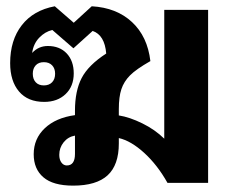

<svg xmlns="http://www.w3.org/2000/svg" viewBox="-20 -580 758 609"><path d="M217.8 -229Q217.8 -291.5 239 -332.5Q260.3 -373.5 316.9 -410.2Q312 -468.8 273.9 -481.9L212.9 -426.8L146 -484.9Q122.6 -479.5 104.2 -460.2Q85.9 -440.9 82 -412.1Q102.1 -434.1 131.8 -434.1Q169.4 -434.1 191.7 -410.4Q213.9 -386.7 213.9 -347.2Q213.9 -306.2 188 -281.5Q162.1 -256.8 120.1 -256.8Q68.4 -256.8 40.3 -289.8Q12.2 -322.8 12.2 -379.9Q12.2 -452.6 49.1 -500Q85.9 -547.4 153.8 -560.1L213.9 -507.8L271 -560.1Q349.6 -555.7 398.7 -510Q447.8 -464.4 457 -386.2Q411.6 -360.4 392.3 -340.8Q373 -321.3 365 -297.1Q356.9 -272.9 356.9 -233.9V-213.9Q391.1 -208.5 431.4 -188.7Q471.7 -168.9 501 -140.1V-548.8H640.1V0H511.2Q479.5 -56.6 437.5 -95Q395.5 -133.3 356.9 -142.1V-125Q356.9 -56.6 321.3 -23.9Q285.6 8.8 211.9 8.8Q148.4 8.8 117.7 -17.6Q86.9 -43.9 86.9 -90.8Q86.9 -140.1 122.1 -173.3Q157.2 -206.5 217.8 -214.8ZM154.8 -346.2Q154.8 -362.8 145.3 -372.8Q135.7 -382.8 119.1 -382.8Q102.5 -382.8 93.3 -372.8Q84 -362.8 84 -346.2Q84 -329.1 93.3 -319.1Q102.5 -309.1 119.1 -309.1Q135.7 -309.1 145.3 -319.1Q154.8 -329.1 154.8 -346.2ZM168 -88.9Q168 -73.7 174.8 -64.5Q181.6 -55.2 191.9 -55.2Q217.8 -55.2 217.8 -91.8V-149.9Q195.8 -146 181.9 -128.7Q168 -111.3 168 -88.9Z"/></svg>

Font: Droid Sans Thai
Style: Bold
Weight: 700
Designer: Steve Matteson
Foundry: Ascender Corporation
Version: Version 1.00